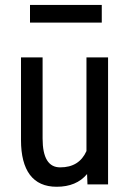

<svg xmlns="http://www.w3.org/2000/svg" viewBox="-20 -729 513 759"><path d="M325.7 -2 324.2 -41Q282.2 9.3 204.1 9.3Q133.8 9.3 98.1 -38.1Q63 -85.4 63 -175.3V-500V-502H64.5H146.5H148.4V-500V-181.6Q148.4 -66.9 218.3 -67.4Q293 -67.4 321.8 -131.8V-500V-502H323.2H405.8H407.2V-500V-2V0H405.8H327.6H325.7ZM382.3 -639.6H98.6V-709.5H382.3Z"/></svg>

Font: MAUL Condensed
Style: Condensed Regular
Weight: 400
Designer: MAUL
Version: Version 1.0; 2020; ttfautohint (v1.8.3)